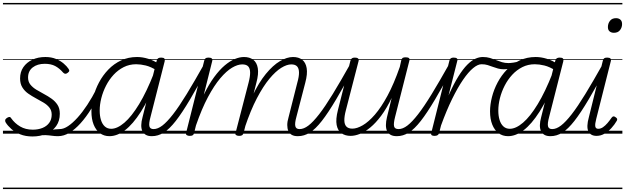

<svg xmlns="http://www.w3.org/2000/svg" viewBox="-20 -905 4234 1300"><path d="M257 -7Q285 -17 310 -22Q335 -27 354.5 -29Q374 -31 385 -31Q394 -31 397.5 -23.5Q401 -16 399 -7Q397 2 390 9.5Q383 17 372 17Q351 17 331 14Q311 11 288 10Q265 9 235 15ZM200 19Q153 19 117 4.5Q81 -10 56.5 -32Q32 -54 19 -75Q14 -83 15 -91Q16 -99 26 -106Q35 -112 42.5 -113Q50 -114 56 -104Q80 -70 116.5 -48.5Q153 -27 202 -27Q238 -27 267 -38.5Q296 -50 313 -73Q330 -96 330 -129Q330 -157 314.5 -176.5Q299 -196 274.5 -210.5Q250 -225 223 -239.5Q196 -254 171.5 -271Q147 -288 131.5 -313Q116 -338 116 -374Q116 -418 138 -450Q160 -482 198.5 -500.5Q237 -519 287 -519Q328 -519 359 -506Q390 -493 411.5 -474.5Q433 -456 444 -439Q450 -430 449 -424.5Q448 -419 437 -411Q429 -405 422 -405.5Q415 -406 408 -413Q382 -443 353.5 -458Q325 -473 283 -473Q233 -473 201.5 -448.5Q170 -424 170 -380Q170 -352 185.5 -332.5Q201 -313 225.5 -298Q250 -283 277.5 -268.5Q305 -254 329.5 -236.5Q354 -219 369.5 -195Q385 -171 385 -135Q385 -86 360.5 -51.5Q336 -17 294 1Q252 19 200 19ZM0 365H535V375H0ZM0 -20H535V0H0ZM0 -505H535V-500H0ZM0 -885H535V-875H0Z M373 17Q362 17 357 9.5Q352 2 353 -7Q354 -16 362.5 -23.5Q371 -31 385 -31Q411 -31 441.5 -51.5Q472 -72 505 -108.5Q538 -145 571 -195Q604 -245 635 -306Q640 -315 648.5 -314.5Q657 -314 663 -307.5Q669 -301 665 -292Q633 -225 598 -168.5Q563 -112 525.5 -70.5Q488 -29 450 -6Q412 17 373 17ZM535 365V375ZM535 -20V0ZM535 -505V-500ZM535 -885V-875Z M721 17Q684 17 656.5 -3.5Q629 -24 614 -61.5Q599 -99 599 -151Q599 -197 612 -248Q625 -299 650.5 -347Q676 -395 713.5 -434Q751 -473 800 -496Q849 -519 908 -519Q945 -519 983.5 -507Q1022 -495 1056 -472L1045 -426Q1002 -453 967 -461.5Q932 -470 902 -470Q856 -470 817.5 -450.5Q779 -431 749 -398.5Q719 -366 698 -325Q677 -284 666 -240.5Q655 -197 655 -156Q655 -121 663.5 -93Q672 -65 689.5 -49Q707 -33 733 -33Q774 -33 822.5 -74.5Q871 -116 922 -200Q973 -284 1022 -409L1040 -365Q988 -233 934 -148.5Q880 -64 826.5 -23.5Q773 17 721 17ZM1008 17Q983 17 967.5 8Q952 -1 944 -17.5Q936 -34 936.5 -58Q937 -82 945 -111L1041 -495Q1044 -506 1051 -510.5Q1058 -515 1071 -515Q1088 -515 1093 -508.5Q1098 -502 1095 -490L999 -113Q987 -69 991.5 -50Q996 -31 1020 -31Q1030 -31 1034.5 -23.5Q1039 -16 1037.5 -7Q1036 2 1029 9.5Q1022 17 1008 17ZM535 365H1170V375H535ZM535 -20H1170V0H535ZM535 -505H1170V-500H535ZM535 -885H1170V-875H535Z M1008 17Q997 17 992 9.5Q987 2 988 -7Q989 -16 997.5 -23.5Q1006 -31 1020 -31Q1048 -31 1079.5 -55Q1111 -79 1151.5 -131Q1192 -183 1244 -268Q1296 -353 1365 -476Q1370 -486 1379 -485.5Q1388 -485 1394 -478Q1400 -471 1395 -461Q1322 -325 1267.5 -233Q1213 -141 1170 -86Q1127 -31 1088.5 -7Q1050 17 1008 17ZM1170 365V375ZM1170 -20V0ZM1170 -505V-500ZM1170 -885V-875Z M1996 17Q1971 17 1955.5 8Q1940 -1 1932.5 -18Q1925 -35 1925 -58.5Q1925 -82 1934 -112L1993 -345Q2005 -387 2004.5 -414.5Q2004 -442 1991.5 -455.5Q1979 -469 1952 -469Q1922 -469 1884 -445.5Q1846 -422 1804 -371.5Q1762 -321 1719.5 -240Q1677 -159 1638 -43H1615Q1647 -166 1689.5 -256Q1732 -346 1780 -404.5Q1828 -463 1875.5 -491Q1923 -519 1964 -519Q2002 -519 2026 -500.5Q2050 -482 2056.5 -443.5Q2063 -405 2047 -345L1987 -114Q1975 -71 1979.5 -51Q1984 -31 2008 -31Q2018 -31 2022.5 -23.5Q2027 -16 2025.5 -7Q2024 2 2017 9.5Q2010 17 1996 17ZM1264 15Q1252 15 1244.5 10Q1237 5 1240 -5L1363 -495Q1366 -506 1372 -510.5Q1378 -515 1392 -515Q1408 -515 1414 -509Q1420 -503 1417 -492L1360 -264Q1394 -334 1430 -383Q1466 -432 1501.5 -462Q1537 -492 1570 -505.5Q1603 -519 1632 -519Q1670 -519 1694.5 -500.5Q1719 -482 1725.5 -443.5Q1732 -405 1716 -345L1629 -4Q1626 6 1619.5 10.5Q1613 15 1599 15Q1587 15 1579 10Q1571 5 1575 -5L1663 -345Q1674 -387 1673.5 -414.5Q1673 -442 1660.5 -455.5Q1648 -469 1620 -469Q1589 -469 1551 -446.5Q1513 -424 1471.5 -375Q1430 -326 1388 -247.5Q1346 -169 1307 -56L1294 -4Q1292 6 1285.5 10.5Q1279 15 1264 15ZM1170 365H2159V375H1170ZM1170 -20H2159V0H1170ZM1170 -505H2159V-500H1170ZM1170 -885H2159V-875H1170Z M1997 17Q1986 17 1981 9.5Q1976 2 1977 -7Q1978 -16 1986.5 -23.5Q1995 -31 2009 -31Q2037 -31 2068.5 -55Q2100 -79 2140.5 -131Q2181 -183 2233 -268Q2285 -353 2354 -476Q2359 -486 2368 -485.5Q2377 -485 2383 -478Q2389 -471 2384 -461Q2311 -325 2256.5 -233Q2202 -141 2159 -86Q2116 -31 2077.5 -7Q2039 17 1997 17ZM2159 365V375ZM2159 -20V0ZM2159 -505V-500ZM2159 -885V-875Z M2354 15Q2318 15 2292.5 -2.5Q2267 -20 2259.5 -58.5Q2252 -97 2268 -160L2353 -495Q2357 -506 2363 -510.5Q2369 -515 2383 -515Q2398 -515 2404.5 -509Q2411 -503 2408 -492L2322 -159Q2311 -118 2311.5 -90Q2312 -62 2325.5 -48Q2339 -34 2366 -34Q2397 -34 2436.5 -57Q2476 -80 2518.5 -129Q2561 -178 2604 -257.5Q2647 -337 2687 -452L2697 -497Q2700 -509 2706.5 -513Q2713 -517 2726 -517Q2742 -517 2748.5 -512Q2755 -507 2752 -495L2655 -113Q2644 -70 2648 -50.5Q2652 -31 2679 -31Q2689 -31 2693.5 -23.5Q2698 -16 2696.5 -7Q2695 2 2688 9.5Q2681 17 2667 17Q2641 17 2625 8Q2609 -1 2601 -17.5Q2593 -34 2593 -58Q2593 -82 2600 -111L2632 -242Q2598 -171 2561 -121.5Q2524 -72 2487.5 -42Q2451 -12 2417 1.5Q2383 15 2354 15ZM2159 365H2830V375H2159ZM2159 -20H2830V0H2159ZM2159 -505H2830V-500H2159ZM2159 -885H2830V-875H2159Z M2667 17Q2656 17 2651 9.5Q2646 2 2647 -7Q2648 -16 2656.5 -23.5Q2665 -31 2679 -31Q2707 -31 2738.5 -55Q2770 -79 2810.5 -131Q2851 -183 2903 -268Q2955 -353 3024 -476Q3029 -486 3038 -485.5Q3047 -485 3053 -478Q3059 -471 3054 -461Q2981 -325 2926.5 -233Q2872 -141 2829 -86Q2786 -31 2747.5 -7Q2709 17 2667 17ZM2829 365V375ZM2829 -20V0ZM2829 -505V-500ZM2829 -885V-875Z M2922 15Q2909 15 2903 10.5Q2897 6 2900 -5L3023 -495Q3026 -506 3032.5 -510.5Q3039 -515 3052 -515Q3068 -515 3074 -509Q3080 -503 3076 -492L3017 -259Q3052 -337 3083.5 -387.5Q3115 -438 3144 -467Q3173 -496 3199 -507.5Q3225 -519 3249 -519Q3261 -519 3265.5 -511.5Q3270 -504 3268 -494Q3266 -484 3259 -477Q3252 -470 3240 -470Q3215 -470 3183 -443.5Q3151 -417 3115 -364.5Q3079 -312 3041 -234.5Q3003 -157 2966 -55L2953 -4Q2950 6 2942.5 10.5Q2935 15 2922 15ZM2830 365H3234V375H2830ZM2830 -20H3234V0H2830ZM2830 -505H3234V-500H2830ZM2830 -885H3234V-875H2830Z M3391 -436Q3370 -436 3352 -441Q3334 -446 3316.5 -452.5Q3299 -459 3281.5 -464.5Q3264 -470 3241 -470Q3230 -470 3225.5 -477Q3221 -484 3221.5 -494.5Q3222 -505 3229.5 -512Q3237 -519 3249 -519Q3276 -519 3297.5 -512.5Q3319 -506 3339 -498Q3359 -490 3379 -484Q3399 -478 3423 -478Q3435 -478 3456 -481Q3477 -484 3490 -489Q3497 -493 3502 -489.5Q3507 -486 3509 -480Q3511 -474 3509.5 -468Q3508 -462 3500 -459Q3483 -452 3463.5 -447Q3444 -442 3425 -439Q3406 -436 3391 -436ZM3234 365V375ZM3234 -20V0ZM3234 -505V-500ZM3234 -885V-875Z M3420 17Q3383 17 3355.5 -3.5Q3328 -24 3313 -61.5Q3298 -99 3298 -151Q3298 -197 3311 -248Q3324 -299 3349.5 -347Q3375 -395 3412.5 -434Q3450 -473 3499 -496Q3548 -519 3607 -519Q3644 -519 3682.5 -507Q3721 -495 3755 -472L3744 -426Q3701 -453 3666 -461.5Q3631 -470 3601 -470Q3555 -470 3516.5 -450.5Q3478 -431 3448 -398.5Q3418 -366 3397 -325Q3376 -284 3365 -240.5Q3354 -197 3354 -156Q3354 -121 3362.5 -93Q3371 -65 3388.5 -49Q3406 -33 3432 -33Q3473 -33 3521.5 -74.5Q3570 -116 3621 -200Q3672 -284 3721 -409L3739 -365Q3687 -233 3633 -148.5Q3579 -64 3525.5 -23.5Q3472 17 3420 17ZM3707 17Q3682 17 3666.5 8Q3651 -1 3643 -17.5Q3635 -34 3635.5 -58Q3636 -82 3644 -111L3740 -495Q3743 -506 3750 -510.5Q3757 -515 3770 -515Q3787 -515 3792 -508.5Q3797 -502 3794 -490L3698 -113Q3686 -69 3690.5 -50Q3695 -31 3719 -31Q3729 -31 3733.5 -23.5Q3738 -16 3736.5 -7Q3735 2 3728 9.5Q3721 17 3707 17ZM3234 365H3869V375H3234ZM3234 -20H3869V0H3234ZM3234 -505H3869V-500H3234ZM3234 -885H3869V-875H3234Z M3707 17Q3696 17 3691 9.5Q3686 2 3687 -7Q3688 -16 3696.5 -23.5Q3705 -31 3719 -31Q3747 -31 3778.5 -55Q3810 -79 3850.5 -131Q3891 -183 3943 -268Q3995 -353 4064 -476Q4069 -486 4078 -485.5Q4087 -485 4093 -478Q4099 -471 4094 -461Q4021 -325 3966.5 -233Q3912 -141 3869 -86Q3826 -31 3787.5 -7Q3749 17 3707 17ZM3869 365V375ZM3869 -20V0ZM3869 -505V-500ZM3869 -885V-875Z M4019 15Q3979 15 3964 -15.5Q3949 -46 3967 -111L4062 -495Q4065 -506 4071 -510.5Q4077 -515 4091 -515Q4107 -515 4113 -509Q4119 -503 4116 -492L4017 -100Q4008 -66 4010.5 -49.5Q4013 -33 4031 -33Q4047 -33 4062.5 -43.5Q4078 -54 4093 -71.5Q4108 -89 4121 -108Q4127 -116 4133 -117Q4139 -118 4147 -112Q4157 -106 4158.5 -100Q4160 -94 4156 -87Q4141 -61 4119.5 -37.5Q4098 -14 4072.5 0.5Q4047 15 4019 15ZM4137 -683Q4119 -683 4107.5 -692.5Q4096 -702 4096 -722Q4096 -746 4110 -764Q4124 -782 4151 -782Q4169 -782 4180.5 -772Q4192 -762 4192 -742Q4192 -719 4178 -701Q4164 -683 4137 -683ZM3869 365H4194V375H3869ZM3869 -20H4194V0H3869ZM3869 -505H4194V-500H3869ZM3869 -885H4194V-875H3869Z"/></svg>

Font: Playwrite IS Guides
Style: Regular
Weight: 400
Designer: Veronika Burian, José Scaglione
Foundry: TypeTogether
Version: Version 1.003